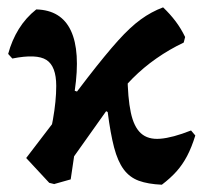

<svg xmlns="http://www.w3.org/2000/svg" viewBox="-20 -493 562 522"><path d="M127.8 7.5 113.9 4.1 51.2 -63.4 218.4 -282.1Q267.3 -345.2 300.8 -382.4Q334.3 -419.6 362.8 -440.2Q391.2 -460.9 423.4 -473Q442.7 -454.6 457.4 -435.1Q472.1 -415.6 483.3 -392.4L479.5 -377.3Q440.2 -358.6 405.3 -334.2Q370.4 -309.9 340.3 -279.7Q310.3 -249.5 284.7 -213.4ZM126.8 7.5 93.9 -40.1Q114.6 -116.2 123.8 -167.4Q132.9 -218.7 132.9 -259.4Q132.9 -312.9 106.3 -330Q79.7 -347.1 13.5 -333.9L2.2 -346.4Q12.1 -383.4 31.2 -414.2Q50.3 -445 78.6 -467.4Q146.5 -465.6 172.7 -409.7Q199 -353.8 183.2 -246.2L206.6 -238.4L172.2 -5.3ZM420 9.2Q382.1 7.5 357.1 -1.7Q332.1 -11 316.2 -32.6Q300.2 -54.2 290.2 -92Q280.3 -129.8 272.8 -188.4L265.7 -192.3L326.6 -291Q327.2 -226.6 335.6 -187.3Q343.9 -148 363.2 -130.6Q382.5 -113.1 415.7 -115.8Q449 -118.4 499.4 -138.3L511 -124.6Q501 -92.3 488.7 -68.9Q476.4 -45.5 460 -27.1Q443.6 -8.7 420 9.2Z"/></svg>

Font: Alegreya
Style: Regular
Weight: 400
Designer: Juan Pablo del Peral
Foundry: Huerta Tipografica
Version: Version 2.009